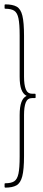

<svg xmlns="http://www.w3.org/2000/svg" viewBox="-20 -717 196 879"><path d="M4 142Q1 142 1 138V125Q1 122 4 122Q31 122 45 113Q59 104 64.5 78Q70 52 70 0V-190Q70 -228 78 -249.5Q86 -271 102 -278Q86 -286 78 -307Q70 -328 70 -366V-555Q70 -607 64.5 -633Q59 -659 45 -668Q31 -677 4 -677Q1 -677 1 -680V-693Q1 -697 4 -697Q38 -697 56.5 -686.5Q75 -676 82.5 -645Q90 -614 90 -553V-366Q90 -329 98 -308.5Q106 -288 127 -288H140Q143 -288 143 -284V-271Q143 -268 140 -268H127Q106 -268 98 -248Q90 -228 90 -190V-2Q90 59 82 90Q74 121 55.5 131.5Q37 142 4 142Z"/></svg>

Font: Sofia Sans Extra Condensed Thin
Style: Regular
Weight: 250
Version: Version 4.100